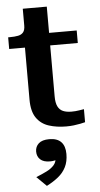

<svg xmlns="http://www.w3.org/2000/svg" viewBox="-66 -731 578 1115"><g transform="rotate(-5 223.0 -173.5)"><path d="M12 -466V-534H21Q50 -534 70 -538Q90 -542 100.5 -555Q111 -568 111 -594L202 -539H412V-466ZM251 -169Q251 -131 261.5 -110Q272 -89 292 -80.5Q312 -72 341 -72Q365 -72 385.5 -75.5Q406 -79 414 -80V-4Q403 -1 385.5 2.5Q368 6 347.5 8.5Q327 11 303 11Q248 11 202.5 -3.5Q157 -18 130.5 -56Q104 -94 104 -163V-522L111 -530V-692H251ZM161 345 104 289Q139 275 166 261.5Q193 248 209 230Q225 212 225 186L240 194Q230 200 217 202.5Q204 205 191 205Q154 205 135 187.5Q116 170 116 141Q116 113 136 94.5Q156 76 198 76Q244 76 267 100Q290 124 290 170Q290 214 274 246Q258 278 229 301.5Q200 325 161 345Z"/></g></svg>

Font: Roboto Serif 20pt SemiBold
Style: Regular
Weight: 600
Version: Version 1.008